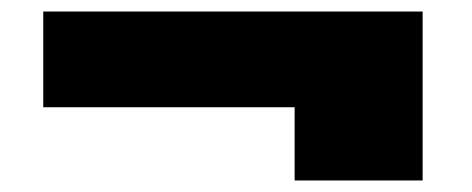

<svg xmlns="http://www.w3.org/2000/svg" viewBox="-20 -468 818 333"><path d="M713 -448V-155H491V-282H55V-448Z"/></svg>

Font: Poppins Black A&M
Style: Regular
Weight: 900
Designer: Ninad Kale (Devanagari), Jonny Pinhorn (Latin)
Foundry: Indian Type Foundry
Version: 4.004